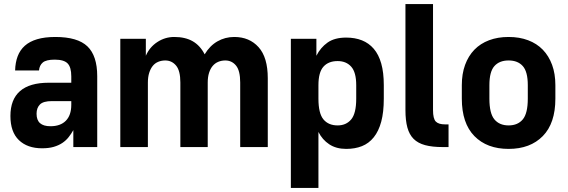

<svg xmlns="http://www.w3.org/2000/svg" viewBox="-20 -720 2780 940"><path d="M186 6Q114 6 72.5 -34Q31 -74 31 -152Q31 -233 78 -274Q125 -315 219 -315H329V-346Q329 -391 311 -409.5Q293 -428 248 -428Q206 -428 189.5 -414Q173 -400 171 -375H54Q55 -414 66.5 -444.5Q78 -475 101.5 -496Q125 -517 162 -528Q199 -539 251 -539Q360 -539 408 -493Q456 -447 456 -347V0H339V-83Q329 -65 316 -48.5Q303 -32 285 -20Q267 -8 243 -1Q219 6 186 6ZM227 -102Q276 -102 302.5 -129Q329 -156 329 -207V-225H234Q192 -225 175.5 -208.5Q159 -192 159 -163Q159 -132 176 -117Q193 -102 227 -102Z M569 -530H694V-447Q712 -489 750 -514Q788 -539 833 -539Q887 -539 923.5 -518Q960 -497 982 -454Q1007 -496 1044.5 -517.5Q1082 -539 1127 -539Q1201 -539 1246 -489Q1291 -439 1291 -337V0H1156V-316Q1156 -374 1135.5 -399Q1115 -424 1083 -424Q1065 -424 1049 -417.5Q1033 -411 1021.5 -397.5Q1010 -384 1003.5 -363.5Q997 -343 997 -316V0H863V-316Q863 -374 842 -399Q821 -424 789 -424Q771 -424 755 -417.5Q739 -411 728 -397.5Q717 -384 710.5 -363.5Q704 -343 704 -316V0H569Z M1404 -530H1529V-447Q1549 -487 1583.5 -511.5Q1618 -536 1675 -536Q1718 -536 1752 -522.5Q1786 -509 1810 -481Q1834 -453 1846.5 -409Q1859 -365 1859 -303V-237Q1859 -171 1846.5 -124.5Q1834 -78 1810 -48Q1786 -18 1752 -4.5Q1718 9 1675 9Q1626 9 1592 -13.5Q1558 -36 1539 -74V200H1404ZM1633 -106Q1675 -106 1699.5 -135.5Q1724 -165 1724 -237V-303Q1724 -366 1699.5 -393.5Q1675 -421 1633 -421Q1588 -421 1563.5 -393.5Q1539 -366 1539 -303V-237Q1539 -165 1563.5 -135.5Q1588 -106 1633 -106Z M2147 0Q2096 0 2061 -9.5Q2026 -19 2005 -40Q1984 -61 1974.5 -95.5Q1965 -130 1965 -181V-700H2100V-181Q2100 -139 2113.5 -125Q2127 -111 2159 -111H2176V0Z M2470 9Q2364 9 2302.5 -53.8Q2241 -116.6 2241 -237V-303Q2241 -358.6 2257 -402.4Q2273.1 -446.2 2302.5 -476.6Q2332 -507 2374.5 -523Q2417 -539 2470 -539Q2523.1 -539 2565.5 -523Q2608 -507 2637.5 -476.6Q2666.9 -446.2 2683 -402.4Q2699 -358.6 2699 -303V-237Q2699 -116.6 2637.5 -53.8Q2576 9 2470 9ZM2470 -106Q2515 -106 2539.5 -135.5Q2564 -165 2564 -237V-303Q2564 -369 2539.5 -396.5Q2515 -424 2470 -424Q2425 -424 2400.5 -396.5Q2376 -369 2376 -303V-237Q2376 -165 2400.5 -135.5Q2425 -106 2470 -106Z"/></svg>

Font: Golos UI VF
Style: Regular
Weight: 400
Designer: A.Korolkova, Vitaly Kuzmin
Foundry: ParaType Ltd
Version: Version 2.000